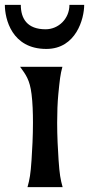

<svg xmlns="http://www.w3.org/2000/svg" viewBox="-37 -767 365 787"><path d="M202.1 -381.3C208 -440.4 210 -460.9 218.8 -493.2H45.4C68.8 -460.9 85 -440.4 92.3 -381.3C96.7 -346.7 98.1 -305.7 98.1 -264.2C98.1 -209 95.2 -154.3 92.3 -111.3C88.4 -52.7 84.5 -31.7 75.7 0H219.7C210.9 -31.7 207 -52.7 203.1 -111.3C200.2 -154.3 197.3 -209 197.3 -264.2C197.3 -305.7 198.7 -346.7 202.1 -381.3ZM149.9 -647C74.7 -647 48.3 -690.4 48.3 -747.1H-17.1C-17.1 -690.4 10.7 -566.4 152.8 -566.4C274.9 -566.4 308.1 -690.4 308.1 -747.1H247.6C247.6 -690.4 203.1 -647 149.9 -647Z"/></svg>

Font: Amarante
Style: Regular
Weight: 400
Designer: Karolina Lach
Foundry: Sorkin Type Co.
Version: Version 1.001